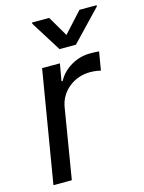

<svg xmlns="http://www.w3.org/2000/svg" viewBox="-116 -834 677 903"><g transform="rotate(-15 222.5 -382.5)"><path d="M29.8 0H119.3L175.8 -342C188.2 -415.5 254.3 -468.8 332.7 -468.8C355.5 -468.8 378.6 -464.5 384.9 -462.7L399.9 -552.2C389.6 -553.6 368.6 -554 355.5 -554C290.5 -554 227.3 -517 198.5 -462H192.8L207.4 -545.5H120.7ZM130 -759.2 223 -610.8H302.9L444.6 -759.2L445.3 -764.9H361.5L271.7 -666.5L214.1 -764.9H130.7Z"/></g></svg>

Font: Margiela Sans Text
Style: Italic
Weight: 400
Italic angle: -9.39999°
Designer: Stefan Endress, Andreas Faust
Version: Version 1.100;FEAKit 1.0